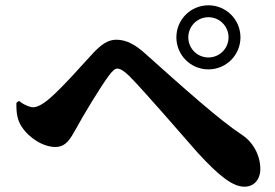

<svg xmlns="http://www.w3.org/2000/svg" viewBox="-20 -741 1040 725"><path d="M767 -479C834 -479 888 -533 888 -600C888 -667 834 -721 767 -721C700 -721 646 -667 646 -600C646 -533 700 -479 767 -479ZM767 -676C809 -676 843 -642 843 -600C843 -558 809 -524 767 -524C725 -524 691 -558 691 -600C691 -642 725 -676 767 -676ZM61 -264C89 -220 143 -186 189 -186C230 -186 246 -218 266 -253C293 -303 358 -411 390 -454C405 -474 414 -482 423 -482C433 -482 448 -474 468 -454C515 -408 667 -232 725 -166C809 -74 860 -36 903 -36C939 -36 963 -63 963 -103C963 -153 937 -204 892 -233C807 -289 671 -411 528 -539C490 -573 457 -591 419 -591C388 -591 363 -573 335 -544C307 -515 219 -413 166 -368C139 -345 119 -336 105 -336C94 -336 71 -344 52 -360L42 -353C41 -314 46 -287 61 -264Z"/></svg>

Font: Noto Serif CJK JP Black
Style: Regular
Weight: 900
Designer: Ryoko NISHIZUKA 西塚涼子 (kana & ideographs); Frank Grießhammer (Latin, Greek & Cyrillic); Wenlong ZHANG 张文龙 (bopomofo); San
Foundry: Adobe Systems Incorporated
Version: Version 1.001;PS 1.001;hotconv 16.6.54;makeotf.lib2.5.65590